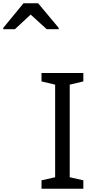

<svg xmlns="http://www.w3.org/2000/svg" viewBox="-216 -1164 575 1184"><path d="M298 0H40V-52L124 -71V-642L40 -662V-714H298V-662L214 -642V-71L298 -52ZM-196 -984V-992L-71 -1144H19L146 -992V-984H72L-27 -1074L-124 -984Z"/></svg>

Font: Noto Sans Tifinagh APT
Style: Regular
Weight: 400
Designer: JamraPatel
Foundry: JamraPatel LLC
Version: Version 2.006; ttfautohint (v1.8.4.7-5d5b)